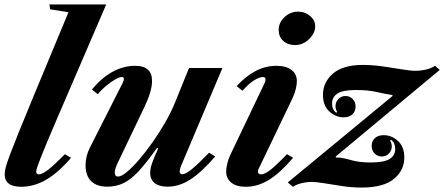

<svg xmlns="http://www.w3.org/2000/svg" viewBox="-20 -831 2001 865"><path d="M76 10.5Q1 10.5 1 -46Q1 -58.5 6 -77.8Q11 -97 24.8 -133.8Q38.5 -170.5 64.5 -235Q90.5 -299.5 133 -402L288.5 -776L206 -789L202.5 -811H458.5L242 -308Q188 -182.5 165.5 -125.8Q143 -69 143 -58.5Q143 -45.5 155 -45.5Q170.5 -45.5 198 -67Q225.5 -88.5 272.5 -136.5L300 -120Q242.5 -53 187.8 -21.2Q133 10.5 76 10.5Z M734.5 10Q697 10 676.8 -6.2Q656.5 -22.5 656.5 -52Q656.5 -71 665.5 -97Q674.5 -123 693 -163L687 -164.5Q639.5 -97 604 -59Q568.5 -21 535.5 -5.5Q502.5 10 463 10Q416 10 390.8 -14.8Q365.5 -39.5 365.5 -86Q365.5 -128.5 386 -168L532 -456Q538 -468 538 -476.5Q538 -484 529.5 -484Q518 -484 498 -472.5Q478 -461 456.8 -443.2Q435.5 -425.5 420.5 -406.5L394 -428Q483.5 -534.5 589.5 -534.5Q665 -534.5 665 -466.5Q665 -442.5 656 -412.8Q647 -383 630.5 -348.5L510 -96.5Q497 -69 497 -54.5Q497 -35.5 511.5 -35.5Q526.5 -35.5 552 -56.5Q577.5 -77.5 607.8 -113Q638 -148.5 668.8 -192.2Q699.5 -236 725.8 -282Q752 -328 768.5 -369L831.5 -524.5H982L799.5 -92.5Q789.5 -71 789.5 -58Q789.5 -46 801.5 -46Q816 -46 843.2 -68Q870.5 -90 922 -143L949.5 -126Q886.5 -53.5 836.8 -21.8Q787 10 734.5 10Z M1310.5 -628Q1276.5 -628 1256 -646.8Q1235.5 -665.5 1235.5 -696.5Q1235.5 -729 1261.8 -753.8Q1288 -778.5 1322.5 -778.5Q1354.5 -778.5 1377.2 -759Q1400 -739.5 1400 -712Q1400 -691 1387 -671.8Q1374 -652.5 1353.8 -640.2Q1333.5 -628 1310.5 -628ZM1087.5 10.5Q1045.5 10.5 1022.2 -8Q999 -26.5 999 -58.5Q999 -72 1003.5 -92.5Q1008 -113 1017.5 -133L1171.5 -455.5Q1175 -462.5 1175.5 -466.8Q1176 -471 1176 -474Q1176 -484 1164 -484Q1147 -484 1121.2 -466.8Q1095.5 -449.5 1072.5 -422L1046 -443Q1130 -534.5 1224.5 -534.5Q1269 -534.5 1293.2 -516Q1317.5 -497.5 1317.5 -465Q1317.5 -452 1313 -431.8Q1308.5 -411.5 1299 -391L1146.5 -73Q1143 -66.5 1142.5 -63.5Q1142 -60.5 1142 -58Q1142 -45.5 1156.5 -45.5Q1172.5 -45.5 1198.2 -65.5Q1224 -85.5 1273 -136.5L1300.5 -120Q1243 -52.5 1192 -21Q1141 10.5 1087.5 10.5Z M1299.5 10.5 1276.5 -9 1749 -399 1747 -403Q1715.5 -407.5 1677.2 -416.5Q1639 -425.5 1583 -425.5Q1524.5 -425.5 1500.2 -409.5Q1476 -393.5 1476 -365Q1476 -335.5 1495.5 -323L1499 -327Q1496.5 -330.5 1494 -337.5Q1491.5 -344.5 1491.5 -353Q1491.5 -372 1504.8 -385.2Q1518 -398.5 1536.5 -398.5Q1555.5 -398.5 1568.8 -385Q1582 -371.5 1582 -350.5Q1582 -329.5 1567.8 -316Q1553.5 -302.5 1527.5 -302.5Q1492.5 -302.5 1463.8 -328.8Q1435 -355 1435 -403.5Q1435 -460.5 1480 -499.5Q1525 -538.5 1615 -538.5Q1658 -538.5 1703.8 -532Q1749.5 -525.5 1789.2 -518.8Q1829 -512 1853 -512Q1872.5 -512 1896.5 -517Q1920.5 -522 1940 -534.5L1961 -516L1492 -125.5L1494 -121.5Q1522.5 -121.5 1559.8 -110.2Q1597 -99 1650 -99Q1711 -99 1735.8 -115Q1760.5 -131 1760.5 -159.5Q1760.5 -189 1741 -201.5L1737.5 -197.5Q1740 -194 1742.5 -187Q1745 -180 1745 -171.5Q1745 -152.5 1732 -139.2Q1719 -126 1700 -126Q1681 -126 1667.8 -139.5Q1654.5 -153 1654.5 -174Q1654.5 -195 1668.8 -208.5Q1683 -222 1709 -222Q1744 -222 1772.8 -196Q1801.5 -170 1801.5 -121Q1801.5 -64 1754.8 -25Q1708 14 1608 14Q1566.5 14 1523 7.5Q1479.5 1 1442.2 -5.2Q1405 -11.5 1381 -11.5Q1363.5 -11.5 1340.5 -6.2Q1317.5 -1 1299.5 10.5Z"/></svg>

Font: Libre Caslon Text Bold
Style: Italic
Weight: 700
Italic angle: -22.583°
Designer: Pablo Impallari, Rodrigo Fuenzalida, Katja Schimmel
Foundry: Pablo Impallari, Rodrigo Fuenzalida
Version: Version 2.000